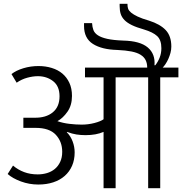

<svg xmlns="http://www.w3.org/2000/svg" viewBox="-20 -983 952 1003"><path d="M791 -642Q805 -659 814 -682Q823 -705 823 -731Q823 -774 801 -794.5Q779 -815 732 -829Q693 -840 668.5 -852Q644 -864 630 -878.5Q616 -893 610.5 -910.5Q605 -928 605 -951V-963H646V-959Q646 -947 649.5 -937Q653 -927 665 -917Q677 -907 699 -896.5Q721 -886 759 -875Q816 -857 845.5 -826Q875 -795 875 -740Q875 -723 870.5 -706.5Q866 -690 859.5 -675.5Q853 -661 845 -649Q837 -637 830 -630H912V-579H817V0H754V-579H584V0H521V-294Q482 -277 427 -277Q402 -277 379.5 -280.5Q357 -284 330 -294L329 -292Q349 -272 359.5 -244Q370 -216 370 -187Q370 -148 356.5 -117Q343 -86 318 -64Q293 -42 258 -30.5Q223 -19 180 -19Q133 -19 89.5 -35Q46 -51 20 -74L48 -118Q74 -96 106 -84Q138 -72 177 -72Q203 -72 226 -79Q249 -86 266.5 -100.5Q284 -115 294.5 -137.5Q305 -160 305 -190Q305 -243 271.5 -279Q238 -315 166 -315H102V-368H160Q220 -367 255.5 -396Q291 -425 291 -480Q291 -533 257.5 -559Q224 -585 178 -585Q152 -585 122.5 -577Q93 -569 67 -551L40 -596Q64 -615 102 -626.5Q140 -638 181 -638Q218 -638 250.5 -628Q283 -618 306 -598.5Q329 -579 342.5 -550Q356 -521 356 -482Q356 -433 332.5 -399.5Q309 -366 280 -350Q309 -340 342.5 -336Q376 -332 407 -332Q441 -332 473.5 -340.5Q506 -349 521 -360V-579H424V-630H749Q749 -652 741 -668.5Q733 -685 715 -696.5Q697 -708 667 -714Q637 -720 593 -722Q512 -724 465.5 -753.5Q419 -783 419 -847V-862H461Q462 -842 468 -826Q474 -810 491.5 -798.5Q509 -787 540.5 -780Q572 -773 624 -771Q712 -769 752 -735Q792 -701 787 -642Z"/></svg>

Font: Mukta Light
Style: Regular
Weight: 300
Designer: Girish Dalvi and Yashodeep Gholap
Foundry: Ek Type
Version: Version 2.538;PS 1.002;hotconv 16.6.51;makeotf.lib2.5.65220;